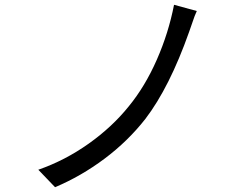

<svg xmlns="http://www.w3.org/2000/svg" viewBox="-20 -765 1040 802"><path d="M785 -675Q778 -654 770 -632Q688 -400 587 -268Q514 -175 416.5 -102Q319 -29 210 17L140 -56Q252 -95 350.5 -165Q449 -235 518 -321Q586 -404 635 -515.5Q684 -627 707 -745L802 -719Q792 -697 785 -675Z"/></svg>

Font: Merged Yaku Han JP
Style: Regular
Weight: 400
Designer: Ryoko NISHIZUKA 西塚涼子 (kana, bopomofo & ideographs); Paul D. Hunt (Latin, Greek & Cyrillic); Sandoll Communications 산돌커뮤니
Foundry: Adobe
Version: Version 2.004